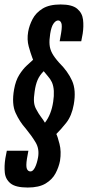

<svg xmlns="http://www.w3.org/2000/svg" viewBox="-53 -700 392 859"><path d="M71 139Q17 139 -5.8 120.5Q-28.5 102 -31.5 72.2Q-34.5 42.5 -29 8L-22.5 -25.5H74L67.5 10.5Q62.5 43 67.2 55Q72 67 83.5 67Q94.5 67 103.5 49.2Q112.5 31.5 117.5 3Q123.5 -34.5 106.2 -63.2Q89 -92 62 -125Q35 -155 16.8 -194.8Q-1.5 -234.5 10 -300Q17 -339.5 33.2 -365.2Q49.5 -391 66.8 -406.8Q84 -422.5 95 -432.5Q94.5 -435 90.5 -444.5Q84 -461.5 75.5 -492Q67 -522.5 73 -558Q78 -586.5 92.8 -614.8Q107.5 -643 137.5 -661.5Q167.5 -680 218 -680Q269.5 -680 292.2 -661Q315 -642 318.5 -612.2Q322 -582.5 317 -549.5L310.5 -515.5H214L220.5 -552.5Q226 -586 221.2 -597.2Q216.5 -608.5 207 -608.5Q196.5 -608.5 186.5 -594.5Q176.5 -580.5 171.5 -548.5Q167 -520 168.8 -500Q170.5 -480 180.5 -461.5Q190.5 -443 211.5 -419.5Q250.5 -381 269.5 -338.8Q288.5 -296.5 277 -232.5Q268 -182 243.8 -151.2Q219.5 -120.5 199 -100.5Q204.5 -90 213.2 -56.2Q222 -22.5 215.5 19.5Q210 48 195.5 75.5Q181 103 151.2 121Q121.5 139 71 139ZM148 -151Q176.5 -187.5 185 -245Q189 -270.5 187.8 -293.2Q186.5 -316 179 -332.5Q172 -347 161.2 -359Q150.5 -371 142.5 -381.5Q124 -363 115 -341.8Q106 -320.5 102 -290.5Q97.5 -262 99.2 -243.2Q101 -224.5 110 -209.5Q120 -190.5 130.2 -177.2Q140.5 -164 148 -151Z"/></svg>

Font: Anybody UltraCondensed Regular
Style: Bold Italic
Weight: 700
Width: 1
Italic angle: -10°
Designer: Tyler Finck
Foundry: Etcetera Type Company
Version: Version 1.010; ttfautohint (v1.8.3) -l 8 -r 50 -G 200 -x 14 